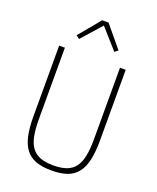

<svg xmlns="http://www.w3.org/2000/svg" viewBox="-168 -1025 929 1136"><g transform="rotate(20 296.5 -457.0)"><path d="M123 -698V-248Q123 -186 131.5 -143Q140 -100 160 -72.5Q180 -45 213.5 -32.5Q247 -20 297 -20Q346 -20 379.5 -32.5Q413 -45 433 -72.5Q453 -100 461.5 -143Q470 -186 470 -248V-698H506V-253Q506 -181 495 -131Q484 -81 459.5 -49Q435 -17 395 -2.5Q355 12 297 12Q238 12 198 -2.5Q158 -17 133.5 -49Q109 -81 98 -131Q87 -181 87 -253V-698ZM315 -926 427 -791 406 -775 295 -900 184 -775 163 -791 275 -926Z"/></g></svg>

Font: IBM Plex Sans Condensed ExtraLight
Style: Regular
Weight: 200
Width: 3
Designer: Mike Abbink, Paul van der Laan, Pieter van Rosmalen
Foundry: Bold Monday
Version: Version 1.3